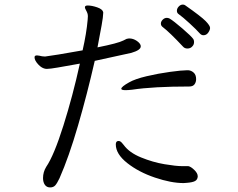

<svg xmlns="http://www.w3.org/2000/svg" viewBox="-20 -797 1040 839"><path d="M554 -566 394 -531Q361 -386 321 -248.5Q281 -111 240 -18Q229 5 221 13.5Q213 22 199 22Q184 22 176 10.5Q168 -1 168 -19Q168 -45 182 -68Q216 -118 257 -248Q298 -378 329 -519Q268 -508 233 -502Q198 -496 186 -496H181Q163 -498 147 -515.5Q131 -533 131 -546Q131 -553 136 -554Q138 -555 141 -555Q145 -555 152.5 -553.5Q160 -552 164 -551L177 -550Q194 -552 237 -559Q280 -566 341 -577Q358 -652 363 -710L364 -726Q364 -733 362 -739Q360 -745 355.5 -753Q351 -761 351 -765Q351 -773 363 -773Q381 -773 404.5 -765Q428 -757 431 -744V-740Q431 -725 424 -686Q417 -647 406 -590Q496 -608 519 -620L533 -627Q541 -629 545 -629Q562 -629 577.5 -618.5Q593 -608 595 -597V-594Q595 -578 554 -566ZM796 2 782 3Q728 3 657 -21Q586 -45 536 -84.5Q486 -124 486 -166Q486 -181 498 -181Q506 -181 513 -172.5Q520 -164 521 -163Q545 -130 596.5 -109Q648 -88 698.5 -79.5Q749 -71 776 -71H803Q814 -69 829 -54.5Q844 -40 844 -27V-25Q843 -12 832.5 -6Q822 0 796 2ZM837 -451Q837 -438 830 -428.5Q823 -419 807 -419Q650 -419 557 -405Q539 -403 529 -403Q510 -403 510 -409Q510 -418 544 -437Q570 -452 621 -464Q672 -476 723.5 -483Q775 -490 797 -490H803Q816 -489 826.5 -479.5Q837 -470 837 -451ZM799 -585Q787 -585 780 -593Q721 -656 692 -678Q683 -684 683 -694Q683 -703 691 -711Q699 -719 709 -719Q715 -719 721 -716Q738 -706 777 -672.5Q816 -639 825 -626Q828 -620 828 -614Q828 -602 821 -595Q813 -585 799 -585ZM853 -651Q839 -667 808.5 -695Q778 -723 761 -735Q753 -740 753 -750Q753 -760 761 -768.5Q769 -777 779 -777Q785 -777 789 -774Q859 -725 878.5 -705Q898 -685 898 -675Q898 -666 890 -654.5Q882 -643 869 -643Q860 -643 853 -651Z"/></svg>

Font: Fusion Kai T
Style: Regular
Weight: 400
Designer: Fontworks Inc.
Version: Version 24.134;May 13, 2024